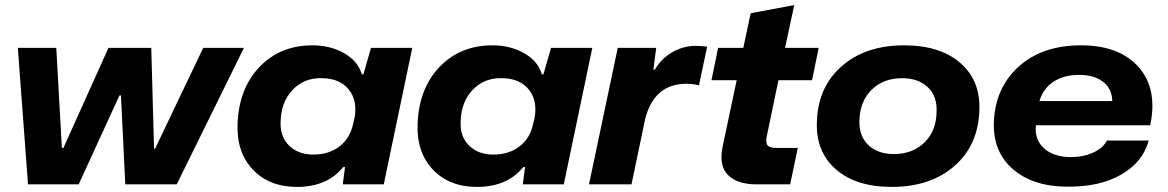

<svg xmlns="http://www.w3.org/2000/svg" viewBox="-20 -724 4587 754"><path d="M90 0 50 -536H201L223 -143H229L406 -536H574L585 -140H589L778 -536H938L674 0H472L455 -349H449L289 0Z M1146 10Q1037 10 972.5 -58.5Q908 -127 913 -240Q919 -378 1000 -462Q1081 -546 1207 -546Q1277 -546 1331.5 -515Q1386 -484 1401 -432H1407L1437 -536H1599L1487 0H1326L1335 -68H1328Q1265 10 1146 10ZM1210 -117Q1273 -117 1314.5 -150Q1356 -183 1367 -239L1372 -259Q1385 -328 1350 -372Q1315 -416 1245 -417Q1175 -419 1129.5 -371.5Q1084 -324 1082 -247Q1079 -188 1115 -152.5Q1151 -117 1210 -117Z M1853 10Q1744 10 1679.5 -58.5Q1615 -127 1620 -240Q1626 -378 1707 -462Q1788 -546 1914 -546Q1984 -546 2038.5 -515Q2093 -484 2108 -432H2114L2144 -536H2306L2194 0H2033L2042 -68H2035Q1972 10 1853 10ZM1917 -117Q1980 -117 2021.5 -150Q2063 -183 2074 -239L2079 -259Q2092 -328 2057 -372Q2022 -416 1952 -417Q1882 -419 1836.5 -371.5Q1791 -324 1789 -247Q1786 -188 1822 -152.5Q1858 -117 1917 -117Z M2293 0 2406 -536H2557L2546 -451H2552Q2576 -493 2619.5 -518.5Q2663 -544 2713 -544Q2724 -544 2757 -541L2725 -389Q2703 -395 2672 -395Q2547 -393 2513 -254L2460 0Z M2951 0Q2876 0 2839 -36.5Q2802 -73 2818 -149L2873 -409H2774L2800 -536H2899L2928 -672L3099 -704L3063 -536H3195L3169 -409H3037L2991 -188Q2986 -162 2995 -152.5Q3004 -143 3029 -143H3113L3083 0Z M3482 10Q3341 10 3262 -59.5Q3183 -129 3188 -246Q3192 -382 3285.5 -464Q3379 -546 3530 -546Q3672 -546 3751.5 -476.5Q3831 -407 3826 -291Q3822 -154 3728 -72Q3634 10 3482 10ZM3490 -119Q3564 -119 3610.5 -164.5Q3657 -210 3658 -285Q3661 -346 3623.5 -381.5Q3586 -417 3523 -417Q3449 -417 3403 -371.5Q3357 -326 3355 -251Q3353 -190 3390 -154.5Q3427 -119 3490 -119Z M4168 9Q4036 8 3957.5 -60Q3879 -128 3883 -244Q3888 -379 3980.5 -462.5Q4073 -546 4225 -546Q4376 -546 4451.5 -460.5Q4527 -375 4497 -232H4048Q4042 -176 4079.5 -142Q4117 -108 4182 -107Q4234 -107 4272.5 -124.5Q4311 -142 4327 -172H4491Q4468 -87 4382.5 -38Q4297 11 4168 9ZM4062 -327H4348Q4347 -376 4311.5 -403Q4276 -430 4217 -430Q4158 -430 4117 -403Q4076 -376 4062 -327Z"/></svg>

Font: Mona Sans Expanded
Style: Bold Italic
Weight: 700
Width: 7
Italic angle: -11.7°
Designer: Deni Anggara
Foundry: GitHub
Version: Version 1.001;gftools[0.9.33]